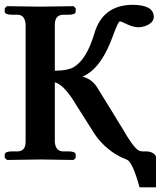

<svg xmlns="http://www.w3.org/2000/svg" viewBox="-21 -673 677 809"><path d="M577.1 -35.2H594.2Q618.7 -35.2 631.8 -21Q635.7 -16.1 636.2 -12.2V116.2H566.9Q537.6 9.8 514.2 0Q441.9 -27.3 391.1 -89.8Q383.3 -99.6 377.9 -107.9Q369.1 -121.6 351.1 -150.4Q317.4 -203.1 301.8 -228Q254.9 -307.6 218.3 -323.2Q213.4 -325.2 210 -326.2V-74.2Q213.4 -36.6 243.2 -35.2H269Q296.9 -34.2 297.9 -22.9V-7.8L289.1 1Q288.1 1 149.9 -1L8.8 1L-1 -7.8V-22.9Q1 -34.7 28.8 -35.2H55.2Q86.4 -37.1 86.9 -74.2V-570.8Q83.5 -609.4 55.2 -610.8H28.8Q0 -611.8 -1 -623V-638.2L7.8 -647Q8.8 -647 147 -645L289.1 -647L297.9 -638.2V-623Q295.9 -611.3 269 -610.8H243.2Q210.9 -608.9 210 -570.8V-375Q263.7 -375.5 288.1 -389.2Q343.8 -420.9 377 -533.2Q412.1 -651.9 538.1 -652.8Q626 -651.9 627 -603Q627 -576.2 590.3 -563Q575.7 -558.1 562 -558.1Q539.6 -558.6 514.2 -570.8Q490.7 -582.5 483.9 -583Q476.1 -581.1 454.1 -520Q410.2 -398.9 345.7 -359.9Q335.4 -354 326.2 -350.1Q368.2 -339.8 391.1 -300.3Q392.1 -298.3 393.1 -296.9Q405.3 -277.3 429.7 -237.8Q454.6 -197.8 465.8 -179.2Q471.2 -170.9 481.9 -152.3Q488.8 -140.6 492.2 -136.2Q540 -52.2 563 -39.1Q570.8 -35.6 577.1 -35.2Z"/></svg>

Font: Linux Libertine O
Style: Semibold
Weight: 700
Designer: Philipp H. Poll
Foundry: Philipp H. Poll
Version: Version 5.0.0